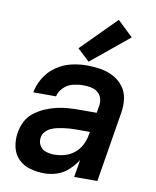

<svg xmlns="http://www.w3.org/2000/svg" viewBox="-87 -847 750 922"><g transform="rotate(10 288.0 -386.0)"><path d="M192 8Q223 8 253.5 -2Q284 -12 308.5 -34.5Q333 -57 351 -85L337 0H450L506 -342Q512 -377 507.5 -410.5Q503 -444 483.5 -470Q464 -496 435 -511.5Q406 -527 372.5 -532.5Q339 -538 304 -538Q267 -538 228.5 -529Q190 -520 156 -496.5Q122 -473 101 -438.5Q80 -404 73 -366H184Q189 -390 209 -409.5Q229 -429 254.5 -435Q280 -441 304 -441Q323 -441 341.5 -437.5Q360 -434 374 -423Q388 -412 393.5 -394.5Q399 -377 396 -358L390 -322H307Q279 -322 251 -320Q223 -318 195 -311.5Q167 -305 139.5 -293Q112 -281 88 -262.5Q64 -244 50.5 -217Q37 -190 33 -162Q27 -127 34.5 -92.5Q42 -58 65.5 -34.5Q89 -11 122.5 -1.5Q156 8 192 8ZM223 -89Q202 -89 182.5 -95.5Q163 -102 152.5 -120Q142 -138 146 -160Q148 -175 159.5 -187.5Q171 -200 185.5 -206.5Q200 -213 215.5 -216.5Q231 -220 246 -222Q261 -224 276.5 -225Q292 -226 307 -226H374L371 -211Q367 -186 355 -162Q343 -138 321.5 -120.5Q300 -103 274.5 -96Q249 -89 223 -89ZM309 -557 493 -708 417 -780 250 -612Z"/></g></svg>

Font: Iosevka Sparkle SmBdObl
Style: Regular
Weight: 600
Italic angle: -9°
Designer: Belleve Invis
Foundry: Belleve Invis
Version: Version 4.5.0; ttfautohint (v1.8.3)